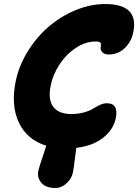

<svg xmlns="http://www.w3.org/2000/svg" viewBox="-20 -731 689 958"><path d="M255.9 207Q208.5 207 186.5 181.4Q164.6 155.8 170.9 123Q173.8 109.4 181.2 86.7Q188.5 64 197.8 36.1Q207 8.3 210.9 -3.9Q114.7 -33.7 74.2 -119.4Q33.7 -205.1 58.1 -324.2Q73.7 -401.9 117.7 -473.4Q161.6 -544.9 221.7 -596.9Q281.7 -648.9 356.2 -679.9Q430.7 -710.9 504.9 -710.9Q673.8 -710.9 645 -570.8Q636.2 -523.9 602.8 -491.5Q569.3 -459 522.9 -459Q501.5 -459 490.2 -470.7Q479 -482.4 482.9 -500Q485.4 -513.7 480.5 -518.8Q475.6 -523.9 457 -523.9Q406.2 -523.9 357.4 -491.2Q308.6 -458.5 276.1 -408.2Q243.7 -357.9 232.9 -304.2Q218.8 -233.9 245.8 -198Q272.9 -162.1 335 -162.1Q370.6 -162.1 399.9 -170.4Q429.2 -178.7 444.6 -189Q460 -199.2 478.3 -207.5Q496.6 -215.8 513.2 -215.8Q571.8 -215.8 558.1 -143.1Q546.9 -85.4 495.6 -44.4Q444.3 -3.4 360.8 6.8Q357.9 27.8 354.5 54.9Q351.1 82 348.6 100.1Q346.2 118.2 344.2 127.9Q338.4 159.2 312.7 183.1Q287.1 207 255.9 207Z"/></svg>

Font: Shantell Sans Normal
Style: Italic
Weight: 800
Italic angle: -11.31°
Designer: Stephen Nixon, Anya Danilova, Shantell Martin
Foundry: Arrow Type
Version: Version 1.006;[559af2be0]